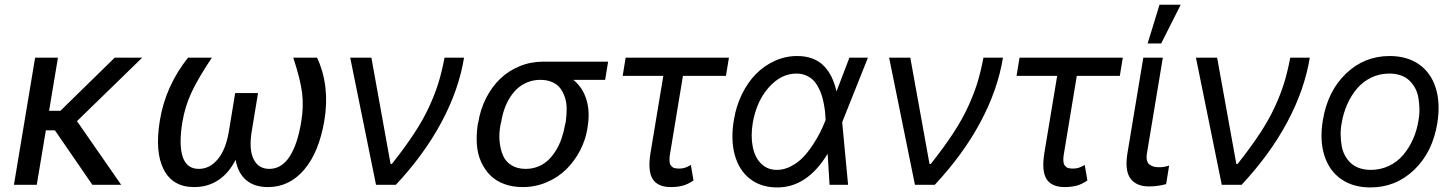

<svg xmlns="http://www.w3.org/2000/svg" viewBox="-20 -793 6241 824"><path d="M228.7 -545.5 190.7 -317.5H239.3L472.3 -545.5H590.2L310.4 -273.1L500 0H376.4L215.6 -233.7H176.8L137.8 0H39.8L130.7 -545.5Z M786.9 -545.5H889.2Q827.4 -452.4 800.8 -394Q774.1 -335.6 762.8 -269.9Q746.8 -172.2 764 -120.2Q781.2 -68.2 833.1 -68.2Q880.7 -68.2 915.1 -110.3Q949.6 -152.3 962.4 -230.1L989.3 -393.5H1087.4L1060.4 -230.1Q1047.6 -152.3 1068.2 -110.3Q1088.8 -68.2 1135.7 -68.2Q1187.9 -68.2 1222.3 -120.2Q1256.7 -172.2 1272.7 -269.9Q1283.7 -335.6 1276.6 -393.6Q1269.5 -451.7 1238.6 -545.5H1340.9Q1396.7 -423.7 1372.2 -277Q1349.8 -141 1286 -65.5Q1222.3 9.9 1130 9.9Q1071.7 9.9 1036.6 -19.9Q1001.4 -49.7 991.1 -107.2Q962 -49.7 916.9 -19.9Q871.8 9.9 813.2 9.9Q721.2 9.9 682.5 -65.7Q643.8 -141.3 666.2 -277Q690.7 -424.4 786.9 -545.5Z M1593.7 0 1483 -545.5H1573.9L1656.2 -89.5H1661.9Q1718.4 -160.9 1757.6 -220.7Q1796.9 -280.5 1822.1 -335.6Q1847.3 -390.6 1861.9 -438.2Q1876.4 -485.8 1887.8 -545.5H1971.6Q1949.2 -408 1875 -269.2Q1800.8 -130.3 1679 0Z M2030.2 -258.5 2033 -269.9Q2041.9 -324.6 2066.1 -372Q2090.2 -419.4 2125.7 -454Q2161.2 -488.6 2209.2 -508.5Q2257.1 -528.4 2311.4 -528.4H2589.8L2577.1 -450.3H2440.7Q2480.5 -418 2496.6 -365.9Q2512.8 -313.9 2501.8 -248.6L2500.4 -238.6Q2492.2 -190.3 2468.8 -145.8Q2445.3 -101.2 2410.2 -66.4Q2375 -31.6 2326.3 -10.8Q2277.7 9.9 2223.4 9.9Q2179.3 9.9 2143.6 -3.4Q2108 -16.7 2084 -40.8Q2060 -65 2044.7 -98.4Q2029.5 -131.7 2026.6 -172.2Q2023.8 -212.7 2030.2 -258.5ZM2131 -269.9 2128.2 -258.5Q2120.7 -220.2 2124.1 -185.7Q2127.5 -151.3 2139 -125Q2150.6 -98.7 2175.6 -83.5Q2200.6 -68.2 2236.2 -68.2Q2264.2 -68.2 2289.1 -78.1Q2313.9 -88.1 2332.6 -105.6Q2351.2 -123.2 2365.9 -147.4Q2380.7 -171.5 2390.3 -199.4Q2399.9 -227.3 2405.2 -258.5L2408 -269.9Q2411.9 -299 2411.9 -325.6Q2411.9 -352.3 2404.5 -375Q2397 -397.7 2384.1 -414.6Q2371.1 -431.5 2349.3 -440.9Q2327.4 -450.3 2298.7 -450.3Q2270.6 -450.3 2245.7 -440.7Q2220.9 -431.1 2202.2 -414.6Q2183.6 -398.1 2169 -375.2Q2154.5 -352.3 2145.1 -325.8Q2135.7 -299.4 2131 -269.9Z M3108.3 -545.5 3095.5 -467.3H2910.9L2855.5 -132.1Q2853 -119 2853.2 -108.8Q2853.3 -98.7 2854.8 -92.3Q2856.2 -85.9 2860.4 -81.3Q2864.7 -76.7 2868.1 -74.4Q2871.4 -72.1 2877.8 -71Q2884.2 -70 2887.8 -69.8Q2891.3 -69.6 2898.1 -69.6Q2920.1 -69.6 2945 -85.2L2956.3 -18.5Q2931.8 -1.8 2909.1 4.1Q2886.4 9.9 2859.7 9.9Q2802.9 9.9 2781.1 -24.5Q2759.2 -58.9 2771.7 -136.4L2826.7 -467.3H2652.3L2665.1 -545.5Z M3312.9 11.4Q3244.3 10.7 3197.6 -26.3Q3150.9 -63.2 3133.2 -128.9Q3115.4 -194.6 3129.6 -278.4Q3139.2 -337.7 3164.2 -388.8Q3189.3 -440 3224.8 -475.9Q3260.3 -511.7 3305.9 -532.1Q3351.6 -552.6 3400.9 -552.6Q3438.2 -552.6 3467.5 -541.4Q3496.8 -530.2 3516.7 -509.2Q3536.6 -488.3 3549.4 -461.6Q3562.1 -435 3570 -400.6L3625.4 -545.5H3704.9L3595.5 -271.3L3594.5 -267.4L3619.7 0H3540.1L3532 -133.2Q3443.5 13.1 3312.9 11.4ZM3523.1 -278.1V-279.8Q3522.4 -296.2 3521 -311.4Q3519.5 -326.7 3515.6 -347.3Q3511.7 -367.9 3506.2 -385.1Q3500.7 -402.3 3491.1 -419.9Q3481.5 -437.5 3469.1 -449.8Q3456.7 -462 3438.4 -469.6Q3420.1 -477.3 3398.1 -477.3Q3332 -477.3 3279.3 -417.8Q3226.6 -358.3 3210.6 -265.6Q3201.3 -208.1 3210.6 -162.5Q3219.8 -116.8 3246.8 -90.4Q3273.8 -63.9 3314.3 -63.9Q3345.2 -63.9 3374.6 -79.4Q3404.1 -94.8 3425.8 -117.2Q3447.4 -139.6 3467.5 -169.9Q3487.6 -200.3 3499.6 -224.6Q3511.7 -248.9 3521.7 -274.1Z M3906.6 0 3795.8 -545.5H3886.7L3969.1 -89.5H3974.8Q4031.2 -160.9 4070.5 -220.7Q4109.7 -280.5 4134.9 -335.6Q4160.2 -390.6 4174.7 -438.2Q4189.3 -485.8 4200.6 -545.5H4284.4Q4262.1 -408 4187.9 -269.2Q4113.6 -130.3 3991.8 0Z M4798.7 -545.5 4785.9 -467.3H4601.2L4545.8 -132.1Q4543.3 -119 4543.5 -108.8Q4543.7 -98.7 4545.1 -92.3Q4546.5 -85.9 4550.8 -81.3Q4555 -76.7 4558.4 -74.4Q4561.8 -72.1 4568.2 -71Q4574.6 -70 4578.1 -69.8Q4581.7 -69.6 4588.4 -69.6Q4610.4 -69.6 4635.3 -85.2L4646.7 -18.5Q4622.2 -1.8 4599.4 4.1Q4576.7 9.9 4550.1 9.9Q4493.3 9.9 4471.4 -24.5Q4449.6 -58.9 4462 -136.4L4517 -467.3H4342.7L4355.5 -545.5Z M4886.7 -545.5H4970.5L4902.3 -134.9Q4899.1 -116.8 4902.5 -104.2Q4905.9 -91.6 4914.6 -85.8Q4923.3 -79.9 4932.7 -77.6Q4942.1 -75.3 4954.9 -75.3Q4976.2 -75.3 4997.5 -82.4L4984.7 -2.8Q4948.2 7.1 4910.9 7.1Q4857.2 7.1 4831.9 -26.5Q4806.5 -60 4818.5 -134.9ZM4905.2 -606.5 4956.3 -772.7H5047.2L4963.4 -606.5Z M5223.4 0 5112.6 -545.5H5203.5L5285.9 -89.5H5291.5Q5348 -160.9 5387.3 -220.7Q5426.5 -280.5 5451.7 -335.6Q5476.9 -390.6 5491.5 -438.2Q5506 -485.8 5517.4 -545.5H5601.2Q5578.8 -408 5504.6 -269.2Q5430.4 -130.3 5308.6 0Z M5861.5 11.4Q5786.9 11.4 5735.8 -24.3Q5684.7 -60 5663.9 -125.2Q5643.1 -190.3 5657 -275.6Q5677.2 -400.9 5756 -476.7Q5834.9 -552.6 5943.9 -552.6Q6018.5 -552.6 6069.8 -516.9Q6121.1 -481.2 6141.7 -415.5Q6162.3 -349.8 6148.4 -264.2Q6128.2 -139.9 6049.4 -64.3Q5970.5 11.4 5861.5 11.4ZM5862.9 -63.9Q5904.8 -63.9 5940.7 -81Q5976.6 -98 6001.8 -127.7Q6027 -157.3 6043.9 -195Q6060.7 -232.6 6067.5 -275.6Q6072.4 -302.2 6071.7 -327.4Q6071 -352.6 6066.9 -375.2Q6062.9 -397.7 6052.4 -416.4Q6041.9 -435 6027.2 -448.7Q6012.4 -462.4 5990.8 -469.8Q5969.1 -477.3 5942.5 -477.3Q5900.6 -477.3 5864.7 -459.9Q5828.8 -442.5 5803.6 -412.6Q5778.4 -382.8 5761.7 -345Q5745 -307.2 5737.9 -264.2Q5733 -237.6 5733.7 -212.4Q5734.4 -187.1 5738.5 -165Q5742.5 -142.8 5753 -124.1Q5763.5 -105.5 5778.2 -92.2Q5793 -78.8 5814.6 -71.4Q5836.3 -63.9 5862.9 -63.9Z"/></svg>

Font: Karasuma Gothic
Style: Italic
Weight: 400
Italic angle: -9.39999°
Designer: Rasmus Andersson / Ryoko Nishizuka
Foundry: Genbu
Version: Version 1.00